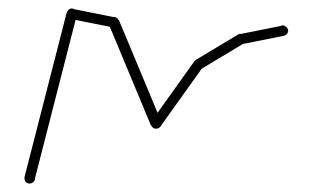

<svg xmlns="http://www.w3.org/2000/svg" viewBox="-20 -433 740 455"><path d="M38 -10Q38 -7 39.5 -4Q41 -1 44 0.5Q47 2 50 2Q53 2 56 0.5Q59 -1 61 -4Q63 -7 63 -10Q63 -13 61 -16Q59 -19 56 -21Q53 -23 50 -23Q47 -23 44 -21Q41 -19 39.5 -16Q38 -13 38 -10Z M38 -13 62 -7 162 -397 138 -403Z M138 -400Q138 -397 139.5 -394Q141 -391 144 -389.5Q147 -388 150 -388Q153 -388 156 -389.5Q159 -391 161 -394Q163 -397 163 -400Q163 -403 161 -406Q159 -409 156 -411Q153 -413 150 -413Q147 -413 144 -411Q141 -409 139.5 -406Q138 -403 138 -400Z M152 -412 148 -388 248 -368 252 -392Z M238 -380Q238 -377 239.5 -374Q241 -371 244 -369.5Q247 -368 250 -368Q253 -368 256 -369.5Q259 -371 261 -374Q263 -377 263 -380Q263 -383 261 -386Q259 -389 256 -391Q253 -393 250 -393Q247 -393 244 -391Q241 -389 239.5 -386Q238 -383 238 -380Z M262 -385 238 -375 338 -135 362 -145Z M338 -140Q338 -137 339.5 -134Q341 -131 344 -129.5Q347 -128 350 -128Q353 -128 356 -129.5Q359 -131 361 -134Q363 -137 363 -140Q363 -143 361 -146Q359 -149 356 -151Q353 -153 350 -153Q347 -153 344 -151Q341 -149 339.5 -146Q338 -143 338 -140Z M340 -147 360 -133 460 -273 440 -287Z M438 -280Q438 -277 439.5 -274Q441 -271 444 -269.5Q447 -268 450 -268Q453 -268 456 -269.5Q459 -271 461 -274Q463 -277 463 -280Q463 -283 461 -286Q459 -289 456 -291Q453 -293 450 -293Q447 -293 444 -291Q441 -289 439.5 -286Q438 -283 438 -280Z M444 -291 456 -269 556 -329 544 -351Z M538 -340Q538 -337 539.5 -334Q541 -331 544 -329.5Q547 -328 550 -328Q553 -328 556 -329.5Q559 -331 561 -334Q563 -337 563 -340Q563 -343 561 -346Q559 -349 556 -351Q553 -353 550 -353Q547 -353 544 -351Q541 -349 539.5 -346Q538 -343 538 -340Z M548 -352 552 -328 652 -348 648 -372Z M638 -360Q638 -357 639.5 -354Q641 -351 644 -349.5Q647 -348 650 -348Q653 -348 656 -349.5Q659 -351 661 -354Q663 -357 663 -360Q663 -363 661 -366Q659 -369 656 -371Q653 -373 650 -373Q647 -373 644 -371Q641 -369 639.5 -366Q638 -363 638 -360Z"/></svg>

Font: Linefont Thin
Style: Regular
Weight: 100
Monospace: yes
Version: Version 3.002;gftools[0.9.33]